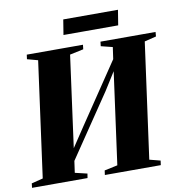

<svg xmlns="http://www.w3.org/2000/svg" viewBox="-109 -991 1026 1080"><g transform="rotate(-10 404.0 -451.0)"><path d="M-13.5 0 -10.5 -25 55 -41.5 145 -701 84 -717.5 87.5 -743H408.5L405.5 -717.5L327.5 -701L248.5 -120L222 -127L329.5 -288.5L598.5 -688L556.5 -596L571.5 -701L505.5 -717.5L508.5 -743H823L821 -717.5L754 -701L663.5 -41.5L725.5 -25.5L722 0H402.5L406 -25.5L481 -41.5L557 -597.5L586.5 -620L488 -463.5L206.5 -47.5L254.5 -158L238 -41.5L307.5 -25L303.5 0ZM324 -902.5H636.5L622.5 -816H310Z"/></g></svg>

Font: Merriweather 120pt Black
Style: Italic
Weight: 900
Italic angle: -7.8°
Version: Version 2.101